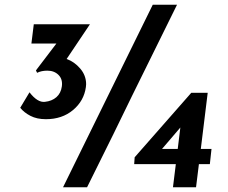

<svg xmlns="http://www.w3.org/2000/svg" viewBox="-20 -787 960 807"><path d="M342 -433 341 -421Q333 -363 287 -324.5Q241 -286 173 -286Q135 -286 108 -300Q81 -314 65 -334L104 -399Q138 -355 169 -359Q198 -362 217 -378.5Q236 -395 240 -424Q244 -454 226 -472Q208 -490 179 -490Q154 -490 136 -481L131 -491L217 -604H112L122 -685H358L260 -539Q292 -528 317 -499Q342 -470 342 -433ZM535 -384Q504 -320 457 -224Q410 -128 346 0H245L622 -767H724ZM862 -97H816L804 0H707L719 -97H544L546 -126L784 -397H853L824 -161H869ZM727 -161 738 -251 661 -161Z"/></svg>

Font: Josefin Sans SemiBold
Style: Italic
Weight: 600
Italic angle: -7°
Designer: Santiago Orozco
Foundry: Typemade
Version: Version 2.000